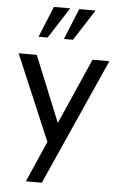

<svg xmlns="http://www.w3.org/2000/svg" viewBox="-63 -814 667 1056"><g transform="rotate(5 270.5 -286.5)"><path d="M120 -500H20L220 -28L121 198H209L521 -500H428L268 -137ZM281 -771H191L121 -600H171ZM421 -771H331L261 -600H311Z"/></g></svg>

Font: Perun
Style: Regular
Weight: 400
Foundry: Copyright (c) Stefan Peev, Context Ltd, 2016
Version: Version 1.089